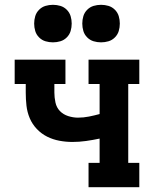

<svg xmlns="http://www.w3.org/2000/svg" viewBox="-20 -778 640 798"><path d="M348 0V-101H394V-202Q366 -196 337.5 -192Q309 -188 281 -188Q254 -188 227 -193Q200 -198 176 -210Q152 -222 133 -242Q114 -262 103.5 -287Q93 -312 90 -339Q87 -366 87 -393V-429H41V-530H252V-429H206V-393Q206 -373 210.5 -352Q215 -331 229 -316.5Q243 -302 263.5 -295.5Q284 -289 304 -289Q327 -289 349.5 -293.5Q372 -298 394 -304V-429H348V-530H559V-429H513V-101H559V0ZM400 -602Q384 -602 369 -606.5Q354 -611 342.5 -622.5Q331 -634 326.5 -649Q322 -664 322 -680Q322 -696 326.5 -711Q331 -726 342.5 -737.5Q354 -749 369 -753.5Q384 -758 400 -758Q416 -758 431 -753.5Q446 -749 457.5 -737.5Q469 -726 473.5 -711Q478 -696 478 -680Q478 -664 473.5 -649Q469 -634 457.5 -622.5Q446 -611 431 -606.5Q416 -602 400 -602ZM200 -602Q184 -602 169 -606.5Q154 -611 142.5 -622.5Q131 -634 126.5 -649Q122 -664 122 -680Q122 -696 126.5 -711Q131 -726 142.5 -737.5Q154 -749 169 -753.5Q184 -758 200 -758Q216 -758 231 -753.5Q246 -749 257.5 -737.5Q269 -726 273.5 -711Q278 -696 278 -680Q278 -664 273.5 -649Q269 -634 257.5 -622.5Q246 -611 231 -606.5Q216 -602 200 -602Z"/></svg>

Font: Iosevka Slab Extended
Style: Bold
Weight: 700
Width: 7
Monospace: yes
Designer: Belleve Invis
Foundry: Belleve Invis
Version: Version 11.1.0; ttfautohint (v1.8.3)